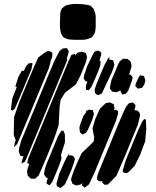

<svg xmlns="http://www.w3.org/2000/svg" viewBox="-20 -953 793 979"><path d="M311 -618 172 -283 117 -150 110 -135 106 -128 99 -124 90 -119 91 -128 97 -150 100 -157H92L84 -158L81 -166L76 -179L77 -195L88 -236L115 -300L225 -566L258 -644L283 -692L294 -701L300 -706L312 -707L320 -708L327 -699L331 -692L329 -684L323 -661L321 -658L323 -647L320 -640ZM229 -605 99 -293 68 -219 51 -202 52 -207 56 -228 61 -239 60 -238 57 -246 50 -266 52 -357 78 -432 120 -533 153 -611 175 -660 216 -690 229 -694 237 -690 247 -684V-678L246 -662L238 -642V-639ZM479 -585 458 -536 446 -510 433 -493 425 -494 418 -496V-501V-516L426 -537H423L414 -541L407 -552L408 -566L424 -614L457 -682L462 -689L473 -694H485L496 -685V-673L487 -645L493 -640V-634L491 -618ZM418 -636 390 -567 366 -522 312 -481 289 -444 284 -410 279 -315 256 -246 226 -172 194 -96 181 -67 176 -57 159 -42H145H137L129 -50L121 -58L120 -66L118 -80L120 -90L129 -116L127 -118L119 -122L120 -127L124 -145L167 -249L289 -544L328 -638L340 -664L345 -674L358 -677L363 -678L362 -671L377 -685L391 -688L399 -690L408 -686L418 -682L421 -673L424 -662ZM551 -586 499 -476 483 -469 474 -470 464 -479V-485L463 -499L475 -532L497 -585L514 -624L521 -636L525 -644L530 -654L539 -663L537 -654L536 -648L537 -650L551 -647L557 -646L558 -641L563 -625L561 -614ZM634 -491 623 -476 609 -472 603 -471 601 -476 594 -489 595 -493 594 -492 582 -486 574 -483 563 -484 554 -485 546 -493 541 -500V-511L548 -544L568 -590L583 -627L591 -641L602 -649L608 -654L616 -653H630L636 -648L646 -639L647 -634L651 -618L649 -608L638 -572L640 -573L648 -570L656 -559L654 -545ZM73 -559 91 -592H102L112 -614L126 -630L137 -631L145 -632V-623L140 -599L73 -439L55 -398L43 -389L36 -393V-401L43 -452L66 -510L59 -509L60 -517ZM683 -501 670 -514 672 -526 688 -561 695 -569 703 -568 714 -565 716 -560 721 -543 719 -535 716 -522 709 -512 704 -505ZM683 -317 617 -157 574 -57 530 -12 513 -11 502 -21V-27L503 -30L495 -28L483 -30L475 -38L476 -56L485 -81L505 -130L582 -317L608 -378L624 -411L638 -427L650 -429L658 -431L665 -423L671 -417L669 -403L665 -391H675L684 -387L693 -375L694 -364ZM571 -336 462 -73 434 -13 412 4 406 -1 398 -8 399 -19 392 -13 381 -10 370 -7 358 -12 350 -15 346 -26 342 -36 345 -49 357 -84 381 -140 397 -173 434 -208 453 -227 458 -233 459 -241 460 -254 457 -268 452 -299 465 -344 489 -398 519 -427 530 -429 540 -431 550 -426 560 -422 564 -401 561 -390 570 -394 582 -386V-374ZM429 -293 419 -276 409 -271 401 -267 395 -272 387 -279V-285L385 -300L387 -313L405 -361L418 -379L421 -390L426 -391L421 -382L424 -387L433 -394L447 -392H453L455 -386L459 -372L457 -365L451 -344ZM726 -293 720 -232 695 -165 667 -108 638 -78 627 -70 619 -71 607 -75 606 -85 622 -138 686 -293 706 -334 715 -346 724 -343V-338ZM286 -121 261 -59 246 -25 233 -8 224 -13 217 -18 218 -26 224 -47 218 -45 211 -54 205 -62V-73L213 -106L276 -259L293 -286L303 -287L311 -267V-227L293 -169L290 -162L292 -157L294 -146ZM342 -81 311 -13 295 1 288 6 277 0 270 -4 268 -17 282 -67 312 -135 315 -140 318 -147 333 -171 332 -163V-160L345 -161L354 -157L362 -143L359 -130ZM287 -873Q287 -877 287 -882Q287 -887 288 -891Q289 -895 290.5 -898Q292 -901 293 -904Q294 -905 294.5 -907.5Q295 -910 296 -911Q298 -912 300 -913.5Q302 -915 303 -916Q306 -918 309 -920.5Q312 -923 315 -925Q317 -926 320.5 -926.5Q324 -927 327 -928Q345 -933 365.5 -933Q386 -933 404 -931Q420 -930 434 -926Q435 -926 437.5 -925.5Q440 -925 441 -924Q444 -922 446 -920Q448 -918 449 -916Q451 -914 453.5 -912Q456 -910 457 -908Q459 -905 460 -901.5Q461 -898 462 -895Q468 -881 468 -865Q468 -849 468 -834Q468 -826 468 -818Q468 -810 467 -802Q466 -798 465 -792Q464 -786 462 -782Q461 -779 458.5 -776.5Q456 -774 454 -771Q453 -770 452 -768Q451 -766 450 -764Q447 -762 443.5 -760.5Q440 -759 437 -758Q420 -750 398.5 -750Q377 -750 359 -750Q347 -750 335 -751.5Q323 -753 312 -759Q310 -760 307.5 -761Q305 -762 303 -763Q302 -765 300.5 -767Q299 -769 298 -771Q297 -774 294.5 -777Q292 -780 291 -783Q290 -786 289.5 -789.5Q289 -793 288 -796Q285 -814 285.5 -833.5Q286 -853 287 -873Z"/></svg>

Font: Rubik Marker Hatch
Style: Regular
Weight: 400
Designer: Hubert and Fischer, NaN
Foundry: Hubert & Fischer, NaN
Version: Version 2.200